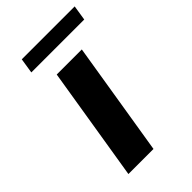

<svg xmlns="http://www.w3.org/2000/svg" viewBox="-208 -761 839 839"><g transform="rotate(-45 211.0 -342.0)"><path d="M156 -529H311L225 0H70ZM95 -684H422L411 -614H84Z"/></g></svg>

Font: Be Vietnam ExtraBold
Style: Italic
Weight: 800
Italic angle: -9.778°
Designer: Gabriel Lam
Foundry: TypeRant
Version: Version 3.000